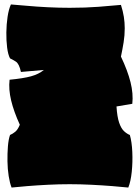

<svg xmlns="http://www.w3.org/2000/svg" viewBox="-20 -825 623 862"><path d="M32 17Q24 -3 19 -34.5Q14 -66 13.5 -101Q13 -136 15.5 -167.5Q18 -199 25 -219Q37 -224 48.5 -233.5Q60 -243 69 -265Q42 -324 30 -374Q18 -424 23 -467Q85 -473 119.5 -482.5Q154 -492 177 -511L74 -502Q66 -539 51 -548.5Q36 -558 25 -563Q16 -580 12 -611.5Q8 -643 8.5 -679.5Q9 -716 14 -749.5Q19 -783 29 -805Q58 -803 101 -799Q144 -795 194.5 -792.5Q245 -790 293 -790Q364 -790 422.5 -794.5Q481 -799 523 -803Q532 -775 536 -749.5Q540 -724 540 -698Q540 -666 535 -635Q530 -604 523 -571Q553 -508 566 -456Q579 -404 574 -359L503 -347Q506 -300 515 -274Q524 -248 537 -236Q550 -224 563 -219Q572 -188 574 -142.5Q576 -97 571.5 -53.5Q567 -10 556 17Q528 14 484 10.5Q440 7 390 4.5Q340 2 293 2Q245 2 195.5 4.5Q146 7 103 10.5Q60 14 32 17Z"/></svg>

Font: Oi
Style: Regular
Weight: 400
Designer: Kostas Bartsokas, Mohamad Dakak
Foundry: Foundry5
Version: Version 4.000